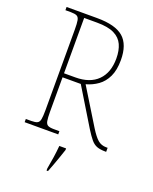

<svg xmlns="http://www.w3.org/2000/svg" viewBox="-169 -805 888 1118"><g transform="rotate(20 275.0 -246.5)"><path d="M45 0V-20H79Q104 -20 116 -26Q128 -32 131.5 -51Q135 -70 135 -108V-606Q135 -645 131.5 -663.5Q128 -682 116 -688Q104 -694 79 -694H45V-714H234Q348 -714 398 -670.5Q448 -627 448 -531Q448 -469 428.5 -428Q409 -387 376 -363.5Q343 -340 303 -329L440 -106Q468 -61 489.5 -43Q511 -25 541 -25H550V0H547Q512 0 491.5 -8Q471 -16 454.5 -36Q438 -56 416 -91L276 -321H163V-108Q163 -70 166.5 -51Q170 -32 182 -26Q194 -20 219 -20H253V0ZM233 -346Q323 -346 371.5 -394.5Q420 -443 420 -531Q420 -580 404 -615.5Q388 -651 349.5 -670Q311 -689 243 -689H163V-346ZM261 208Q268 171 273.5 133.5Q279 96 282 61H324V71Q317 92 307.5 119.5Q298 147 288 174Q278 201 270 221H261Z"/></g></svg>

Font: Noto Serif Bengali SemiCondensed Thin
Style: Regular
Weight: 100
Width: 4
Designer: Juan Bruce, Universal Thirst, Indian Type Foundry and the Monotype Design Team.
Foundry: Monotype Imaging Inc.
Version: Version 2.003; ttfautohint (v1.8.4.7-5d5b)